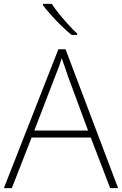

<svg xmlns="http://www.w3.org/2000/svg" viewBox="-20 -970 630 990"><path d="M548 0 448 -261H143L41 0H0L281 -716H318L589 0ZM330 -578Q325 -595 316 -619.5Q307 -644 298 -670Q291 -646 282 -621.5Q273 -597 265 -578L157 -297H434ZM247 -950Q261 -928 283.5 -900Q306 -872 331 -844.5Q356 -817 378 -797V-790H349Q323 -811 295 -838.5Q267 -866 242.5 -893.5Q218 -921 202 -942V-950Z"/></svg>

Font: Noto Sans Devanagari ExtraLight
Style: Regular
Weight: 200
Designer: Jelle Bosma - Monotype Design Team
Foundry: Monotype Imaging Inc.
Version: Version 2.004; ttfautohint (v1.8.4.7-5d5b)